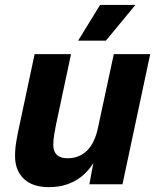

<svg xmlns="http://www.w3.org/2000/svg" viewBox="-20 -759 648 791"><path d="M181.8 12Q113.8 12 77.9 -22.6Q42 -57.2 42 -115.6Q42 -146.4 47.1 -176.1Q52.2 -205.8 58.2 -233.4L122.6 -536H272.6L210.4 -243.8Q206.6 -224.8 203.1 -203.4Q199.6 -182 199.6 -160.6Q199.6 -135 214.3 -121Q229 -107 258.2 -107Q306.4 -107 338.5 -138.5Q370.6 -170 383.8 -233.2L448.8 -536H598.8L484.6 0H348.2L376.8 -154.4L394.4 -150.4Q366 -69.8 312.1 -28.9Q258.2 12 181.8 12ZM301.8 -591.4 392.2 -738.6H537.8L416.2 -591.4Z"/></svg>

Font: Geist
Style: Italic
Weight: 400
Italic angle: -12°
Designer: Basement.studio, Andrés Briganti, Mateo Zaragoza
Foundry: Basement.studio, Vercel, Andrés Briganti, Guido Ferreyra, Mateo Zaragoza
Version: Version 1.500